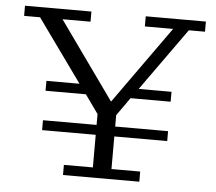

<svg xmlns="http://www.w3.org/2000/svg" viewBox="-50 -737 893 792"><g transform="rotate(5 396.5 -341.0)"><path d="M137 -177V-218H359V-263L304 -340H137V-381H274L88 -640H22V-682H297V-640H181L410 -319L639 -640H522V-682H771V-640H704L519 -381H655V-340H489L436 -265V-218H655V-177H436V-42H555V0H239V-42H359V-177Z"/></g></svg>

Font: Montagu Slab 16pt Light
Style: Regular
Weight: 300
Designer: Florian Karsten
Foundry: Florian Karsten
Version: Version 1.000; ttfautohint (v1.8.3)